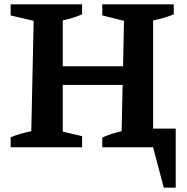

<svg xmlns="http://www.w3.org/2000/svg" viewBox="-20 -678 859 884"><path d="M451 0V-45Q474 -55 496 -62Q518 -69 540 -74L551 -582L451 -607V-658H780V-612Q758 -603 734.5 -596Q711 -589 685 -584V-72L780 -51V0ZM29 0V-46Q53 -56 76.5 -62.5Q100 -69 124 -74L135 -582L29 -607V-658H358V-612Q338 -603 315 -596Q292 -589 269 -584V-72L358 -51V0ZM201 -287V-373H617V-287ZM734 186 670 -56 749 0H613V-86H789V186Z"/></svg>

Font: Piazzolla 24pt
Style: Bold
Weight: 700
Designer: Juan Pablo del Peral
Foundry: Huerta Tipografica
Version: Version 2.005